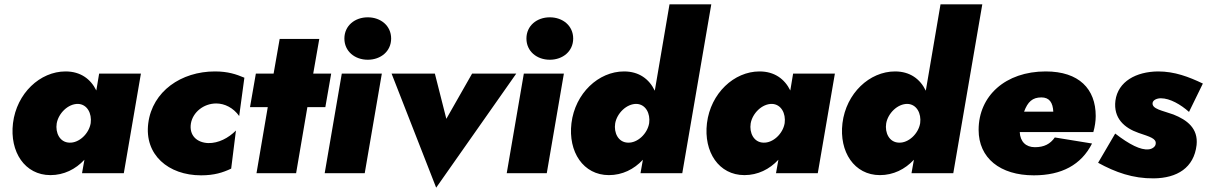

<svg xmlns="http://www.w3.org/2000/svg" viewBox="-20 -800 5577 887"><path d="M40 -231C24 -98 95 9 213 9C275 9 329 -18 370 -62L359 0H552L631 -460H438L425 -382C399 -435 352 -470 283 -470C165 -470 57 -369 40 -231ZM242 -230C250 -276 294 -321 341 -320C383 -318 405 -276 399 -231C391 -182 345 -139 301 -141C256 -142 235 -187 242 -230Z M862 -230C871 -281 920 -322 979 -322C1018 -322 1058 -302 1085 -264L1109 -441C1071 -457 1033 -470 973 -470C817 -470 684 -378 665 -231C646 -85 758 10 909 10C970 10 1010 -3 1048 -21L1070 -197C1035 -162 989 -138 942 -139C889 -141 853 -175 862 -230Z M1162 -460 1135 -305H1217L1165 0H1348L1400 -305H1483L1510 -460H1427L1455 -620H1272L1244 -460Z M1571 -622C1571 -563 1619 -524 1679 -524C1739 -524 1787 -563 1787 -622C1787 -681 1739 -720 1679 -720C1619 -720 1571 -681 1571 -622ZM1559 -460 1480 0H1665L1744 -460Z M1789 -460 1995 67 2365 -460H2161L2042 -251L1989 -460Z M2412 -622C2412 -563 2460 -524 2520 -524C2580 -524 2628 -563 2628 -622C2628 -681 2580 -720 2520 -720C2460 -720 2412 -681 2412 -622ZM2400 -460 2321 0H2506L2585 -460Z M2620 -231C2604 -98 2675 9 2793 9C2855 9 2909 -18 2950 -62L2939 0H3132L3266 -780H3073L3005 -381C2979 -435 2932 -470 2863 -470C2745 -470 2637 -369 2620 -231ZM2822 -230C2830 -276 2874 -321 2921 -320C2963 -318 2985 -276 2979 -231C2971 -182 2925 -139 2881 -141C2836 -142 2815 -187 2822 -230Z M3246 -231C3230 -98 3301 9 3419 9C3481 9 3535 -18 3576 -62L3565 0H3758L3837 -460H3644L3631 -382C3605 -435 3558 -470 3489 -470C3371 -470 3263 -369 3246 -231ZM3448 -230C3456 -276 3500 -321 3547 -320C3589 -318 3611 -276 3605 -231C3597 -182 3551 -139 3507 -141C3462 -142 3441 -187 3448 -230Z M3872 -231C3856 -98 3927 9 4045 9C4107 9 4161 -18 4202 -62L4191 0H4384L4518 -780H4325L4257 -381C4231 -435 4184 -470 4115 -470C3997 -470 3889 -369 3872 -231ZM4074 -230C4082 -276 4126 -321 4173 -320C4215 -318 4237 -276 4231 -231C4223 -182 4177 -139 4133 -141C4088 -142 4067 -187 4074 -230Z M4756 10C4884 10 4975 -38 5025 -137L4853 -165C4832 -135 4804 -120 4761 -120C4719 -120 4693 -146 4691 -190H5031C5038 -214 5042 -241 5042 -264C5042 -389 4965 -470 4811 -470C4625 -470 4501 -357 4501 -200C4501 -70 4600 10 4756 10ZM4791 -350C4828 -350 4844 -326 4846 -284H4711C4728 -330 4750 -350 4791 -350Z M5132 -183 5053 -48C5133 -4 5214 25 5310 24C5418 23 5496 -25 5508 -130C5516 -207 5464 -246 5401 -271C5352 -289 5299 -296 5305 -326C5308 -338 5324 -346 5343 -346C5385 -346 5435 -317 5473 -283L5537 -414C5472 -445 5407 -470 5330 -470C5229 -469 5145 -424 5133 -335C5123 -254 5174 -209 5240 -186C5293 -168 5323 -160 5319 -135C5318 -122 5302 -111 5286 -110C5250 -106 5198 -132 5132 -183Z"/></svg>

Font: Jost* Black
Style: Italic
Weight: 900
Italic angle: -10°
Version: Version 3.7